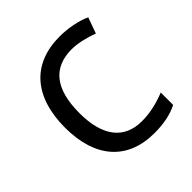

<svg xmlns="http://www.w3.org/2000/svg" viewBox="-155 -660 786 786"><g transform="rotate(-45 238.0 -267.5)"><path d="M418 -448.2C382.3 -462.4 335.9 -473.1 303.2 -473.1C194.3 -473.1 140.1 -403.8 140.1 -265.1C140.1 -133.8 193.8 -61 297.9 -61C342.3 -61 388.2 -70.8 435.1 -89.8V-18.1C399.4 0.5 354 9.8 299.8 9.8C145 9.8 56.2 -89.8 56.2 -264.2C56.2 -443.4 145.5 -544.9 305.2 -544.9C356.4 -544.9 413.6 -532.2 442.9 -517.1Z"/></g></svg>

Font: OpenSansEmoji
Style: Regular
Weight: 400
Foundry: MorbZ
Version: Version 1.000;PS 001.000;hotconv 1.0.70;makeotf.lib2.5.58329